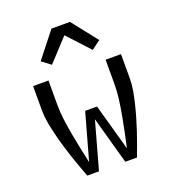

<svg xmlns="http://www.w3.org/2000/svg" viewBox="-138 -867 876 973"><g transform="rotate(-20 300.0 -381.0)"><path d="M166 0Q154 -32 142.5 -63.5Q131 -95 120.5 -127Q110 -159 100.5 -191.5Q91 -224 83 -257Q75 -290 69 -323Q63 -356 63 -390V-520H146V-390Q146 -348 151.5 -307Q157 -266 164.5 -224.5Q172 -183 180.5 -142.5Q189 -102 198 -61L268 -312H332L402 -61Q411 -102 419.5 -142.5Q428 -183 435.5 -224.5Q443 -266 448.5 -307Q454 -348 454 -390V-520H537V-390Q537 -356 531 -323Q525 -290 517 -257Q509 -224 499.5 -191.5Q490 -159 479.5 -127Q469 -95 457.5 -63.5Q446 -32 434 0H371L300 -255L229 0ZM190 -589 142 -625 250 -762H350L386 -716L458 -625L410 -589L300 -708Z"/></g></svg>

Font: Nova Nerd Font
Style: Regular
Weight: 400
Designer: Belleve Invis
Foundry: Belleve Invis
Version: Version 24.1.4; ttfautohint (v1.8.4);Nerd Fonts 3.1.1